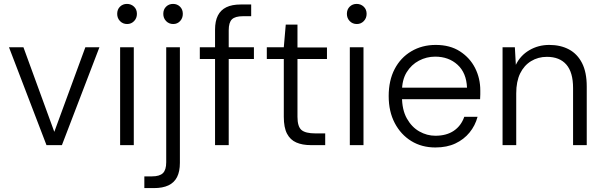

<svg xmlns="http://www.w3.org/2000/svg" viewBox="-20 -743 3084 983"><path d="M218 0 26 -501H100L258 -68L417 -501H489L297 0Z M595 0V-501H665V0ZM631 -620Q609 -620 594.5 -635Q580 -650 580 -672Q580 -695 594.5 -709Q609 -723 630 -723Q651 -723 666 -709Q681 -695 681 -672Q681 -650 666.5 -635Q652 -620 631 -620Z M719 220V160H758Q797 160 814 143.5Q831 127 831 88V-501H901V91Q901 135 886.5 163.5Q872 192 842.5 206Q813 220 768 220ZM867 -620Q845 -620 830.5 -635Q816 -650 816 -672Q816 -695 830.5 -709Q845 -723 866 -723Q887 -723 901.5 -709Q916 -695 916 -672Q916 -650 902 -635Q888 -620 867 -620Z M1081 0V-591Q1081 -635 1095.5 -663.5Q1110 -692 1139 -706Q1168 -720 1212 -720H1266V-660H1224Q1184 -660 1167.5 -644Q1151 -628 1151 -588V0ZM1003 -441V-501H1280V-441Z M1571 0Q1528 0 1497 -13.5Q1466 -27 1449.5 -58.5Q1433 -90 1433 -145V-441H1346V-501H1433L1443 -617H1503V-500H1654V-441H1503V-145Q1503 -95 1523.5 -77.5Q1544 -60 1595 -60H1645V0Z M1771 0V-501H1841V0ZM1807 -620Q1785 -620 1770.5 -635Q1756 -650 1756 -672Q1756 -695 1770.5 -709Q1785 -723 1806 -723Q1827 -723 1842 -709Q1857 -695 1857 -672Q1857 -650 1842.5 -635Q1828 -620 1807 -620Z M2209 12Q2139 12 2085.5 -21Q2032 -54 2001 -113Q1970 -172 1970 -251Q1970 -331 2000.5 -389.5Q2031 -448 2086 -480.5Q2141 -513 2211 -513Q2284 -513 2335 -480Q2386 -447 2412.5 -394.5Q2439 -342 2439 -280Q2439 -270 2439 -259.5Q2439 -249 2438 -235H2024V-294H2371Q2368 -370 2322.5 -411.5Q2277 -453 2208 -453Q2164 -453 2125 -432.5Q2086 -412 2062 -373Q2038 -334 2038 -275V-249Q2038 -181 2063 -136.5Q2088 -92 2127 -70Q2166 -48 2209 -48Q2266 -48 2303.5 -73.5Q2341 -99 2357 -145H2425Q2413 -100 2384 -64.5Q2355 -29 2311.5 -8.5Q2268 12 2209 12Z M2553 0V-501H2616L2621 -411Q2644 -459 2690 -486Q2736 -513 2792 -513Q2850 -513 2893 -490Q2936 -467 2960 -420Q2984 -373 2984 -300V0H2914V-292Q2914 -373 2879.5 -412.5Q2845 -452 2780 -452Q2735 -452 2699 -430Q2663 -408 2643 -367Q2623 -326 2623 -265V0Z"/></svg>

Font: DM Sans 18pt Light
Style: Regular
Weight: 300
Designer: Colophon Foundry, Jonny Pinhorn
Foundry: Colophon Foundry
Version: Version 4.004;gftools[0.9.30]